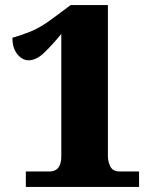

<svg xmlns="http://www.w3.org/2000/svg" viewBox="-20 -738 609 758"><path d="M82 0V-61H175Q222 -61 222 -121V-604Q184 -558 153.5 -529Q123 -500 93 -500Q68 -500 48.5 -524Q29 -548 29 -589Q59 -597 99.5 -613Q140 -629 189 -666L259 -718H406V-121Q406 -101 415.5 -81Q425 -61 454 -61H529V0Z"/></svg>

Font: Noto Serif Black
Style: Regular
Weight: 900
Designer: Monotype Design Team
Foundry: Monotype Imaging Inc.
Version: Version 2.014; ttfautohint (v1.8.4.7-5d5b)